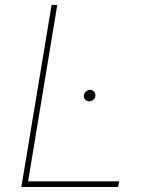

<svg xmlns="http://www.w3.org/2000/svg" viewBox="-20 -747 585 767"><path d="M65.3 0 186.1 -727.3H208.8L92.3 -22.7H456L451.7 0ZM336.6 -342.3Q326 -342.3 319.8 -349.8Q313.6 -357.2 315.3 -367.9Q316.8 -375.4 323.9 -381.6Q331 -387.8 339.5 -387.8Q350.1 -387.8 356.4 -380.3Q362.6 -372.9 360.8 -362.2Q359.4 -354.4 352.3 -348.4Q345.2 -342.3 336.6 -342.3Z"/></svg>

Font: Inter Thin  BETA
Style: Italic
Weight: 100
Italic angle: -9.39999°
Designer: Rasmus Andersson
Foundry: rsms
Version: Version 3.011;git-f93a4a705